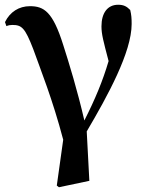

<svg xmlns="http://www.w3.org/2000/svg" viewBox="-20 -572 622 808"><path d="M219 209 228 216 356 189 345 -19C434 -170 534 -353 534 -471C534 -495 533 -509 528 -530C513 -545 501 -552 477 -552C433 -552 407 -518 407 -461C407 -428 415 -399 437 -315C412 -230 380 -154 335 -65C306 -191 271 -305 246 -383C202 -523 165 -546 106 -546C60 -546 22 -522 1 -479L7 -462C16 -466 24 -467 32 -467C71 -467 85 -456 120 -365C150 -281 202 -152 246 16Z"/></svg>

Font: Noto Serif CJK KR
Style: Bold
Weight: 700
Designer: Ryoko NISHIZUKA 西塚涼子 (kana & ideographs); Frank Grießhammer (Latin, Greek & Cyrillic); Wenlong ZHANG 张文龙 (bopomofo); San
Foundry: Adobe
Version: Version 2.001;hotconv 1.1.0;makeotfexe 2.6.0